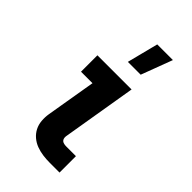

<svg xmlns="http://www.w3.org/2000/svg" viewBox="-230 -834 910 910"><g transform="rotate(45 225.0 -378.5)"><path d="M295 0Q271 0 248 -3Q225 -6 203.5 -14Q182 -22 165 -36.5Q148 -51 138 -70.5Q128 -90 126 -113.5Q124 -137 128 -161L170 -410H93V-520H322L259 -143Q258 -135 260 -128Q262 -121 267 -117Q272 -113 279.5 -111.5Q287 -110 294 -110H359V0ZM217 -600 257 -757H362L303 -600Z"/></g></svg>

Font: Iosevka Etoile Extrabold
Style: Italic
Weight: 800
Italic angle: -9°
Designer: Belleve Invis
Foundry: Belleve Invis
Version: Version 22.1.2; ttfautohint (v1.8.4)